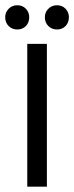

<svg xmlns="http://www.w3.org/2000/svg" viewBox="-22 -704 280 724"><path d="M154.8 0V-538.6H80.8V0ZM43.4 -592.8Q62.8 -592.8 75.5 -605.7Q88.2 -618.6 88.2 -638.9Q88.2 -658 75.5 -671.1Q62.8 -684.2 43.4 -684.2Q23.9 -684.2 10.8 -671.1Q-2.4 -658.1 -2.4 -638.8Q-2.4 -618.6 10.8 -605.7Q23.9 -592.8 43.4 -592.8ZM193 -592.8Q212.4 -592.8 225.1 -605.7Q237.8 -618.6 237.8 -638.9Q237.8 -658 225.1 -671.1Q212.4 -684.2 193 -684.2Q173.5 -684.2 160.4 -671.1Q147.2 -658.1 147.2 -638.8Q147.2 -618.6 160.4 -605.7Q173.5 -592.8 193 -592.8Z"/></svg>

Font: Secuela Light
Style: Regular
Weight: 300
Designer: Fernando Haro
Foundry: deFharo
Version: Version 1.708